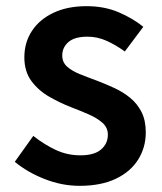

<svg xmlns="http://www.w3.org/2000/svg" viewBox="-20 -589 527 623"><path d="M238 14Q181 14 125 -8Q69 -30 28 -64L88 -148Q125 -119 162 -102Q199 -85 241 -85Q286 -85 308 -104Q330 -123 330 -152Q330 -175 312.5 -190.5Q295 -206 267.5 -218Q240 -230 211 -241Q175 -255 140 -275Q105 -295 82 -326Q59 -357 59 -403Q59 -451 83.5 -488.5Q108 -526 153.5 -547.5Q199 -569 261 -569Q319 -569 365.5 -549Q412 -529 445 -502L385 -422Q356 -443 326 -456.5Q296 -470 264 -470Q222 -470 202 -452.5Q182 -435 182 -409Q182 -387 197.5 -373Q213 -359 239 -348.5Q265 -338 295 -327Q324 -316 352 -303Q380 -290 403 -271Q426 -252 439.5 -225Q453 -198 453 -159Q453 -111 428.5 -71.5Q404 -32 356 -9Q308 14 238 14Z"/></svg>

Font: Noto Sans KR SemiBold
Style: Regular
Weight: 600
Designer: Ryoko NISHIZUKA  (kana, bopomofo & ideographs); Paul D. Hunt (Latin, Greek & Cyrillic); Sandoll Communications , Soo-you
Foundry: Adobe
Version: Version 2.004-H2;hotconv 1.0.118;makeotfexe 2.5.65603